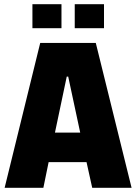

<svg xmlns="http://www.w3.org/2000/svg" viewBox="-20 -892 647 912"><path d="M2 0 171 -688H435L605 0H418L391 -122H211L186 0ZM241 -262H361L304 -528H297ZM134 -758V-872H272V-758ZM335 -758V-872H474V-758Z"/></svg>

Font: Saira Semi Condensed ExtraBold
Style: Regular
Weight: 800
Width: 4
Designer: Hector Gatti with collaboration of the Omnibus-Type team
Foundry: Omnibus-Type
Version: Version 1.001; ttfautohint (v1.8)